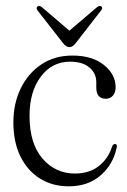

<svg xmlns="http://www.w3.org/2000/svg" viewBox="-20 -631 436 660"><path d="M377.5 -331.5Q377.5 -313 368 -302.2Q358.5 -291.5 344 -291.5Q311 -291.5 311 -330V-348Q311 -379.5 287.2 -399.2Q263.5 -419 221 -419Q158.5 -419 120 -367.2Q81.5 -315.5 81.5 -233Q81.5 -137.5 126 -86Q170.5 -34.5 237.5 -34.5Q287 -34.5 319.8 -60.2Q352.5 -86 365.5 -128Q369.5 -136 375 -136Q383 -136 381.5 -125.5Q369.5 -66 326 -28.2Q282.5 9.5 216 9.5Q160.5 9.5 117.5 -17.2Q74.5 -44 50.2 -93.2Q26 -142.5 26 -210.5Q26 -275 51.2 -327Q76.5 -379 122 -409.5Q167.5 -440 228.5 -440Q297.5 -440 337.5 -407.5Q377.5 -375 377.5 -331.5ZM240.5 -483Q229.5 -469 219 -469Q207 -469 196.5 -483L109.5 -594.5Q102.5 -603.5 109 -609Q114.5 -614 125 -605.5L218.5 -525.5L312.5 -605.5Q322.5 -613.5 328.5 -609Q334.5 -603.5 327 -594.5Z"/></svg>

Font: Fraunces 144pt S050 Light
Style: Regular
Weight: 300
Version: Version 1.000; ttfautohint (v1.8.3)